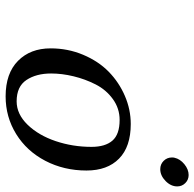

<svg xmlns="http://www.w3.org/2000/svg" viewBox="-24 -664 698 690"><g transform="rotate(90 325.0 -319.0)"><path d="M425.8 -439.9Q507.3 -439.9 550 -397.9Q592.8 -356 592.8 -280.8Q592.8 -199.7 557.9 -132.8Q522.9 -65.9 461.7 -28.1Q400.4 9.8 326.2 9.8Q243.7 9.8 198.7 -34.7Q153.8 -79.1 153.8 -151.9Q153.8 -213.9 176.8 -268.6Q199.7 -323.2 237.5 -360.4Q275.4 -397.5 324.5 -418.7Q373.5 -439.9 425.8 -439.9ZM411.1 -399.9Q369.6 -399.9 336.2 -375.7Q302.7 -351.6 283.4 -313.7Q264.2 -275.9 254.2 -234.4Q244.1 -192.9 244.1 -153.8Q244.1 -100.1 267.6 -64.9Q291 -29.8 344.2 -29.8Q390.1 -29.8 428.2 -69.1Q466.3 -108.4 487.1 -169.9Q507.8 -231.4 507.8 -298.8Q507.8 -348.1 485.4 -374Q462.9 -399.9 411.1 -399.9ZM546.9 -597.2Q551.3 -617.2 570.1 -632.6Q588.9 -647.9 608.9 -647.9Q626 -647.9 637.9 -636Q649.9 -624 649.9 -606.9Q649.9 -584 630.4 -564.9Q610.8 -545.9 587.9 -545.9Q570.3 -545.9 558.1 -558.1Q545.9 -570.3 545.9 -587.9Q545.9 -594.2 546.9 -597.2Z"/></g></svg>

Font: Linear Smooth
Style: Italic
Weight: 400
Designer: Philipp H. Poll, Flanker
Foundry: Philipp H. Poll, reworked by Flanker
Version: Version 1.061 | FøM Fix